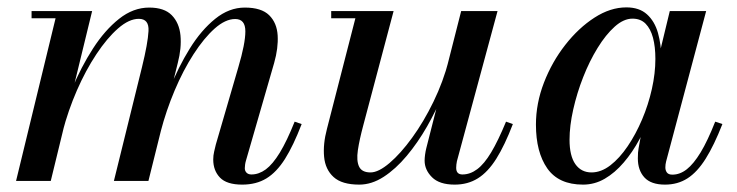

<svg xmlns="http://www.w3.org/2000/svg" viewBox="-20 -490 1996 520"><path d="M636 10Q594 10 575.8 -9Q557.5 -28 557.5 -58Q557.5 -69 560 -79.5Q562.5 -90 564.5 -98.5L625.5 -308Q644.5 -372 644.5 -405.2Q644.5 -438.5 617 -438.5Q590.5 -438.5 561.5 -412.8Q532.5 -387 504.2 -343.2Q476 -299.5 453 -245Q430 -190.5 415 -133H401.5Q416 -190 439.5 -249.2Q463 -308.5 494 -358.5Q525 -408.5 562.8 -439Q600.5 -469.5 643 -469.5Q688 -469.5 709 -448.8Q730 -428 732 -394Q734 -360 722.5 -319.5L646 -54.5Q644.5 -49.5 643.8 -44.2Q643 -39 643 -34.5Q643 -27 647.8 -22.2Q652.5 -17.5 661 -17.5Q681 -17.5 699.8 -31.2Q718.5 -45 737.8 -76.5Q757 -108 778 -160.5L797 -154Q774.5 -95.5 751.8 -59.5Q729 -23.5 701.5 -6.8Q674 10 636 10ZM23.5 0 130.5 -440.5H65.5V-460H229.5L117.5 0ZM288.5 0 364.5 -308Q380.5 -373 382.2 -406Q384 -439 356 -439Q329.5 -439 299.8 -413Q270 -387 241 -343.2Q212 -299.5 188.2 -245Q164.5 -190.5 149.5 -133H136Q150.5 -190 175 -249.2Q199.5 -308.5 231.8 -358.5Q264 -408.5 302.5 -439Q341 -469.5 384 -469.5Q425 -469.5 445.2 -448.8Q465.5 -428 468.8 -394Q472 -360 461.5 -319.5L382 0Z M953 10Q906 10 883.5 -10.5Q861 -31 857.8 -65.2Q854.5 -99.5 865.5 -141L942.5 -440.5H877V-460H1046L964 -151Q953.5 -112 949.2 -83.2Q945 -54.5 952.5 -38.8Q960 -23 983.5 -23Q1005 -23 1035 -48.5Q1065 -74 1096.2 -117Q1127.5 -160 1154 -214.5Q1180.5 -269 1195.5 -327H1210.5Q1200 -285 1181 -238.5Q1162 -192 1136.8 -147.8Q1111.5 -103.5 1081.5 -67.8Q1051.5 -32 1019 -11Q986.5 10 953 10ZM1211.5 10Q1170 10 1150 -10Q1130 -30 1130 -55Q1130 -61.5 1131.2 -71Q1132.5 -80.5 1134.5 -88.5L1229 -460H1327.5L1217.5 -53.5Q1216.5 -49 1216 -44.2Q1215.5 -39.5 1215.5 -35.5Q1215.5 -17.5 1232.5 -17.5Q1253.5 -17.5 1272.5 -31.8Q1291.5 -46 1310.2 -77.2Q1329 -108.5 1350.5 -160.5L1369 -154Q1347 -96.5 1324.2 -60.2Q1301.5 -24 1274.2 -7Q1247 10 1211.5 10Z M1559 10Q1493 10 1462.2 -34Q1431.5 -78 1431.5 -152.5Q1431.5 -210 1453.2 -266.2Q1475 -322.5 1511 -368.5Q1547 -414.5 1590 -442.2Q1633 -470 1676.5 -470Q1711.5 -470 1732.2 -451.2Q1753 -432.5 1762 -400.8Q1771 -369 1771 -331Q1771 -299 1764 -261.5Q1757 -224 1743.8 -185.8Q1730.5 -147.5 1711.8 -112.5Q1693 -77.5 1669.2 -49.8Q1645.5 -22 1618 -6Q1590.5 10 1559 10ZM1582 -23Q1608 -23 1633 -42.2Q1658 -61.5 1680 -94Q1702 -126.5 1719 -166.5Q1736 -206.5 1745.5 -249Q1755 -291.5 1755 -330.5Q1755 -363.5 1748.5 -387.8Q1742 -412 1728.5 -425.8Q1715 -439.5 1693 -439.5Q1669 -439.5 1644.8 -417.8Q1620.5 -396 1598.5 -360.2Q1576.5 -324.5 1559.5 -281.2Q1542.5 -238 1532.5 -193.5Q1522.5 -149 1522.5 -111.5Q1522.5 -68 1538.2 -45.5Q1554 -23 1582 -23ZM1781 10Q1743 10 1725.2 -9.5Q1707.5 -29 1707.5 -61Q1707.5 -70 1708 -76.8Q1708.5 -83.5 1709.5 -88.5L1724 -168L1749.5 -246L1764 -336L1794 -460H1892.5L1784 -52.5Q1782 -44.5 1782 -36.5Q1782 -28.5 1786.2 -22.8Q1790.5 -17 1801 -17Q1821.5 -17 1840 -31.5Q1858.5 -46 1877.5 -77.2Q1896.5 -108.5 1917 -160.5L1936.5 -154Q1914 -96.5 1891.2 -60.2Q1868.5 -24 1842 -7Q1815.5 10 1781 10Z"/></svg>

Font: Bodoni Moda 11pt Medium
Style: Italic
Weight: 500
Italic angle: -13°
Designer: Owen Earl
Foundry: indestructible type
Version: Version 2.004